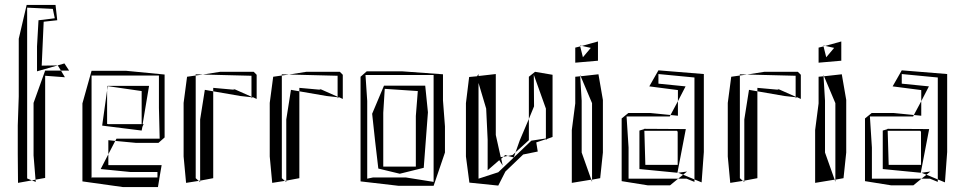

<svg xmlns="http://www.w3.org/2000/svg" viewBox="-20 -738 3912 778"><path d="M205 -718H88L56 -581V-347L52 -230V-113L53 3L109 -7L90 -15V-707L194 -702L202 -664L155 -658L136 -656L130 -550V-449L214 -473L149 -472L157 -650L212 -656ZM116 -321V-108L124 -10L163 -17V-431L243 -425L227 -452H163ZM241 -481 260 -452H227L214 -473ZM125 -1 109 -7 124 -10Z M647 -181V-436L492 -451H351L314 -319V-3L478 20H620L625 -10L626 -11H625L635 -69H419V-113L388 -53L509 -41H618V-19H352L351 -15V-432H624V-301L627 -176H452L447 -167L532 -159H622ZM414 -236V-372L394 -229L554 -209L557 -224L562 -235H558L584 -390H416V-389L554 -369V-235H418ZM419 -170 447 -167 419 -113ZM414 -389H416L414 -372Z M773 -432 738 -427 724 -321V-104L734 3L785 -5L773 -16ZM791 -254V-6L844 -16V-368L810 -374ZM1008 -447H872L802 -436L999 -431V-346L1005 -344H999V-340L1005 -344L1020 -337V-435ZM844 -368V-382L933 -374L927 -376V-378L999 -346V-344L954 -349ZM773 -437H768L802 -436L773 -432ZM785 -5 791 -6V-1ZM927 -375V-376H926Z M1122 -432 1087 -427 1073 -321V-104L1083 3L1134 -5L1122 -16ZM1140 -254V-6L1193 -16V-368L1159 -374ZM1357 -447H1221L1151 -436L1348 -431V-346L1354 -344H1348V-340L1354 -344L1369 -337V-435ZM1193 -368V-382L1282 -374L1276 -376V-378L1348 -346V-344L1303 -349ZM1122 -437H1117L1151 -436L1122 -432ZM1134 -5 1140 -6V-1ZM1276 -375V-376H1275Z M1441 -427V-3L1596 15H1737L1783 -120V-226L1775 -331V-437L1609 -449H1466ZM1461 -434H1737V-1L1624 -19H1492L1468 -14V-329ZM1513 -55 1600 -34 1697 -58 1714 -283 1703 -391H1536L1488 -277L1500 -166ZM1533 -281 1539 -378 1673 -369 1665 -268V-63H1533Z M2123 -427V-256L2144 -307L2143 -434V-435L2192 -298V-177L2133 -168L2062 -100L2069 -121L2057 -110L2038 -106L2062 -100L1999 -40L1919 -14V-402L1950 -298L1956 -172V-48L2003 -89L2017 -67L2011 -95L2020 -103L2009 -101L1989 -191V-438L1919 -430V-438L1913 -429L1881 -426L1868 -320V-104L1882 2L1999 14L2028 -43L2100 -112L2159 -124L2153 -161L2192 -174V-171L2197 -175L2219 -183V-435L2148 -447ZM2086 -169 2123 -256V-170L2069 -121ZM2027 -110 2038 -106 2020 -103Z M2379 -320V-10L2412 -16L2423 -120V-333L2405 -437L2333 -429ZM2311 -427V-319L2297 -211V3L2376 -10L2337 -120V-330L2331 -429ZM2311 -545V-484L2403 -492V-570L2338 -552L2374 -544L2342 -506L2331 -550ZM2376 -10H2379V-1ZM2331 -552V-554L2338 -552H2331ZM2331 -434V-435L2333 -429H2331Z M2591 -216 2588 -214 2571 -209V-53L2725 -38L2759 -215L2591 -216ZM2758 -388 2648 -399V-438L2794 -424V-11L2823 1L2832 -122V-438L2648 -453L2611 -388L2727 -373V-328ZM2723 -208 2726 -204V-70H2595L2591 -208ZM2499 -258V-4L2605 13H2695L2728 -14H2527V-140L2519 -265V-266H2694L2697 -272L2616 -280H2526ZM2697 -272 2727 -328V-269ZM2762 -14H2728L2748 -30L2794 -11V-1ZM2764 -43 2728 -38 2748 -30Z M2978 -432 2943 -427 2929 -321V-104L2939 3L2990 -5L2978 -16ZM2996 -254V-6L3049 -16V-368L3015 -374ZM3213 -447H3077L3007 -436L3204 -431V-346L3210 -344H3204V-340L3210 -344L3225 -337V-435ZM3049 -368V-382L3138 -374L3132 -376V-378L3204 -346V-344L3159 -349ZM2978 -437H2973L3007 -436L2978 -432ZM2990 -5 2996 -6V-1ZM3132 -375V-376H3131Z M3365 -320V-10L3398 -16L3409 -120V-333L3391 -437L3319 -429ZM3297 -427V-319L3283 -211V3L3362 -10L3323 -120V-330L3317 -429ZM3297 -545V-484L3389 -492V-570L3324 -552L3360 -544L3328 -506L3317 -550ZM3362 -10H3365V-1ZM3317 -552V-554L3324 -552H3317ZM3317 -434V-435L3319 -429H3317Z M3577 -216 3574 -214 3557 -209V-53L3711 -38L3745 -215L3577 -216ZM3744 -388 3634 -399V-438L3780 -424V-11L3809 1L3818 -122V-438L3634 -453L3597 -388L3713 -373V-328ZM3709 -208 3712 -204V-70H3581L3577 -208ZM3485 -258V-4L3591 13H3681L3714 -14H3513V-140L3505 -265V-266H3680L3683 -272L3602 -280H3512ZM3683 -272 3713 -328V-269ZM3748 -14H3714L3734 -30L3780 -11V-1ZM3750 -43 3714 -38 3734 -30Z"/></svg>

Font: Quebrada
Style: Regular
Weight: 400
Designer: deFharo
Foundry: deFharo
Version: Version 1.034 2012